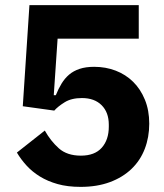

<svg xmlns="http://www.w3.org/2000/svg" viewBox="-20 -718 640 750"><path d="M522 -567H205L190 -346H198Q208 -371 220.5 -391.5Q233 -412 250 -426.5Q267 -441 291 -449Q315 -457 348 -457Q393 -457 432 -442Q471 -427 500 -398.5Q529 -370 546 -328.5Q563 -287 563 -235Q563 -182 545.5 -136.5Q528 -91 493.5 -58Q459 -25 409 -6.5Q359 12 295 12Q244 12 205 1Q166 -10 136 -28.5Q106 -47 84 -71Q62 -95 46 -122L155 -208Q178 -167 210 -138.5Q242 -110 296 -110Q350 -110 377.5 -141Q405 -172 405 -223V-231Q405 -279 377 -307Q349 -335 300 -335Q259 -335 232.5 -318.5Q206 -302 192 -286L69 -303L95 -698H522Z"/></svg>

Font: IBM Plex Sans Hebrew
Style: Bold
Weight: 700
Designer: Mike Abbink, Paul van der Laan, Pieter van Rosmalen, Yanek Iontef
Foundry: Bold Monday
Version: Version 1.2